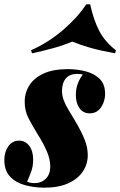

<svg xmlns="http://www.w3.org/2000/svg" viewBox="-41 -852 555 886"><path d="M84 -14Q92 -10 100.5 -8.5Q109 -7 119 -7Q150 -7 170.5 -27.5Q191 -48 191 -83Q191 -117 175 -154Q159 -191 133 -232Q109 -271 91 -305.5Q73 -340 73 -382Q73 -425 95 -459Q117 -493 161 -513Q205 -533 272 -533Q314 -533 353.5 -523Q393 -513 418.5 -488.5Q444 -464 444 -418Q444 -398 436 -377Q428 -356 412.5 -342.5Q397 -329 373 -329Q343 -329 326 -352.5Q309 -376 309 -413Q309 -445 319.5 -470Q330 -495 341 -507Q333 -511 316 -511Q281 -511 263.5 -491Q246 -471 245 -433Q245 -411 253.5 -388.5Q262 -366 276 -343.5Q290 -321 304 -297Q337 -241 350.5 -205.5Q364 -170 364 -136Q364 -95 341.5 -61Q319 -27 274.5 -6.5Q230 14 164 14Q117 14 74.5 2.5Q32 -9 5.5 -37Q-21 -65 -21 -114Q-21 -151 -2.5 -177Q16 -203 47 -203Q76 -203 94 -179Q112 -155 112 -115Q112 -83 101.5 -56Q91 -29 84 -14ZM292 -660Q255 -644 207 -630.5Q159 -617 107 -606L102 -620Q181 -655 248.5 -712.5Q316 -770 357 -832H375Q391 -759 417.5 -708.5Q444 -658 494 -620L490 -606Q423 -618 377.5 -631Q332 -644 292 -660Z"/></svg>

Font: Playfair Display Black
Style: Italic
Weight: 900
Italic angle: -14°
Designer: Claus Eggers Sørensen
Foundry: Claus Eggers Sørensen
Version: Version 1.203